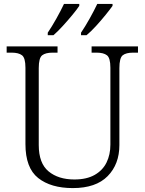

<svg xmlns="http://www.w3.org/2000/svg" viewBox="-20 -951 740 981"><path d="M352 10Q240 10 175 -41.5Q110 -93 110 -215V-605Q110 -655 92.5 -668.5Q75 -682 40 -682H14V-714H274V-682H248Q213 -682 195.5 -668.5Q178 -655 178 -603V-210Q178 -117 228 -75.5Q278 -34 360 -34Q423 -34 464 -57.5Q505 -81 524.5 -121Q544 -161 544 -212V-605Q544 -655 526.5 -668.5Q509 -682 474 -682H448V-714H685V-682H660Q624 -682 607 -668.5Q590 -655 590 -603V-210Q590 -112 530 -51Q470 10 352 10ZM394 -784Q415 -815 438 -856Q461 -897 477 -931H555V-921Q543 -904 520 -875.5Q497 -847 470.5 -818Q444 -789 422 -771H394ZM224 -784Q245 -815 268 -856Q291 -897 307 -931H385V-921Q374 -904 350.5 -875.5Q327 -847 300.5 -818Q274 -789 253 -771H224Z"/></svg>

Font: Noto Serif Sinhala Light
Style: Regular
Weight: 300
Designer: Jelle Bosma - Monotype Design Team
Foundry: Monotype Imaging Inc.
Version: Version 2.007; ttfautohint (v1.8.4.7-5d5b)